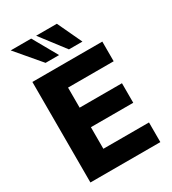

<svg xmlns="http://www.w3.org/2000/svg" viewBox="-225 -1072 1065 1189"><g transform="rotate(-30 307.5 -477.5)"><path d="M63.5 -718.8H563.5V-578.1H237.3V-434.6H540V-294.9H237.3V-140.6H563.5V0H63.5ZM226.6 -955.1H375L457 -780.3H360.4ZM191.4 -955.1 290 -780.3H193.4L44.9 -955.1Z"/></g></svg>

Font: Min Sans Black
Style: Regular
Weight: 900
Designer: Jinseong-Kim, NotoSansCJK, Nunito
Foundry: Jinseong-Kim
Version: Version 1.000